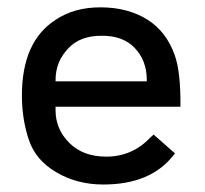

<svg xmlns="http://www.w3.org/2000/svg" viewBox="-20 -491 552 518"><path d="M129.9 -271.5H376V-275.4Q376 -328.1 342.8 -362.3Q310.5 -395.5 252.9 -394.5Q196.3 -394.5 165 -361.3Q129.9 -325.2 129.9 -275.4ZM129.9 -203.1V-193.4Q129.9 -142.6 167 -105.5Q204.1 -68.4 266.6 -68.4Q336.9 -68.4 385.7 -120.1L394.5 -127.9Q437.5 -89.8 452.1 -77.1L447.3 -71.3Q385.7 6.8 258.8 6.8Q187.5 6.8 131.8 -26.4Q76.2 -58.6 57.6 -114.3Q39.1 -169.9 39.1 -233.4Q39.1 -378.9 129.9 -437.5Q180.7 -471.7 252.9 -471.2Q325.2 -470.7 377 -438.5Q428.7 -406.2 451.2 -342.8Q467.8 -296.9 466.8 -203.1Z"/></svg>

Font: BF_TEXT
Style: Regular
Weight: 400
Foundry: EA DICE
Version: Version 1.404